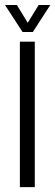

<svg xmlns="http://www.w3.org/2000/svg" viewBox="-24 -772 227 792"><path d="M58 0V-600H119.5V0ZM69 -640 -3.5 -751.5H45.5L90.5 -678L135.5 -751.5H183.5L111.5 -640Z"/></svg>

Font: Big Shoulders Stencil Text Thin Light
Style: Regular
Weight: 300
Version: Version 2.001